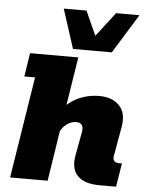

<svg xmlns="http://www.w3.org/2000/svg" viewBox="-56 -848 671 892"><g transform="rotate(5 280.0 -401.5)"><path d="M25 0 100 -473H50L67 -583H292L249 -311L220 -317Q255 -366 302.5 -389.5Q350 -413 406 -413Q465 -413 498.5 -379Q532 -345 521 -280L497 -145Q493 -126 500.5 -118Q508 -110 521 -110H537L519 0H442Q371 0 339 -33Q307 -66 319 -130L339 -239Q343 -261 335 -272Q327 -283 309 -283Q285 -283 262.5 -266Q240 -249 224 -208L244 -283L200 0ZM264 -620 205 -803H311L362 -690L449 -803H558L445 -620Z"/></g></svg>

Font: Rokkitt SemiBold Black
Style: Italic
Weight: 900
Italic angle: -9°
Version: Version 3.103